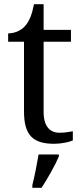

<svg xmlns="http://www.w3.org/2000/svg" viewBox="-20 -679 392 920"><path d="M240 10C272 10 312 2 329 -6V-50C308 -46 289 -43 265 -43C219 -43 189 -74 189 -142V-479H320V-536H189V-659H143C133 -608 120 -575 97 -551C75 -528 43 -519 19 -519V-479H95V-145C95 -30 139 10 240 10ZM135 208V221H179C207 179 244 113 262 71V61H165C157 109 146 164 135 208Z"/></svg>

Font: Noto Serif
Style: Regular
Weight: 400
Designer: Monotype Design Team
Foundry: Monotype Imaging Inc.
Version: Version 2.015